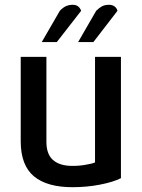

<svg xmlns="http://www.w3.org/2000/svg" viewBox="-20 -779 597 810"><path d="M490.2 -27.3Q490.2 -155.3 490.2 -539.1Q477.5 -539.1 439.5 -539.1Q424.8 -539.1 380.9 -539.1Q380.9 -427.7 380.9 -93.8Q367.2 -87.9 341.8 -84Q316.4 -79.1 285.2 -79.1Q231.4 -79.1 203.1 -104.5Q175.8 -128.9 175.8 -180.7Q175.8 -300.8 175.8 -539.1Q148.4 -539.1 67.4 -539.1Q67.4 -450.2 67.4 -182.6Q67.4 -82 123 -35.2Q178.7 10.7 285.2 10.7Q346.7 10.7 401.4 0Q457 -10.7 490.2 -27.3ZM475.6 -733.4Q472.7 -745.1 462.9 -752Q454.1 -758.8 439.5 -758.8Q423.8 -758.8 411.1 -752.9Q398.4 -746.1 385.7 -733.4Q360.4 -689.5 309.6 -601.6Q326.2 -601.6 374 -601.6Q399.4 -634.8 475.6 -733.4ZM322.3 -733.4Q318.4 -745.1 309.6 -752Q300.8 -758.8 286.1 -758.8Q271.5 -758.8 257.8 -752.9Q244.1 -746.1 232.4 -733.4Q207 -689.5 156.2 -601.6Q171.9 -601.6 219.7 -601.6Q245.1 -634.8 322.3 -733.4Z"/></svg>

Font: DaxlinePro-Medium
Style: Medium
Weight: 400
Designer: Hans Reichel
Version: Version 7.502; 2006